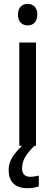

<svg xmlns="http://www.w3.org/2000/svg" viewBox="-20 -757 286 997"><path d="M80.1 -536.1V0H94.2C81.1 12.2 67.9 26.9 54.7 44.4C34.7 70.3 24.9 97.2 24.9 126C24.9 184.6 56.2 220.2 123 220.2C148.4 220.2 164.6 216.3 181.6 210.9V154.8C172.4 156.2 156.7 161.1 136.7 161.1C108.9 161.1 94.7 146 94.7 116.2C94.7 74.7 116.2 43 158.7 0H167V-536.1ZM124 -736.8C96.2 -736.8 73.2 -719.7 73.2 -681.2C73.2 -642.1 96.2 -625 124 -625C150.9 -625 173.8 -642.1 173.8 -681.2C173.8 -719.7 150.9 -736.8 124 -736.8Z"/></svg>

Font: Avrile Sans
Style: Regular
Weight: 400
Designer: Monotype Design Team, Google (font), Stefan Peev (BGR Cyrillic), Cristiano Sobral (main changes)
Foundry: The Avrile Sans Project Authors
Version: Version 3.110